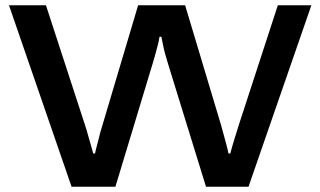

<svg xmlns="http://www.w3.org/2000/svg" viewBox="-20 -707 1213 727"><path d="M251 0 14 -687H154L303 -230Q307 -219 312 -200Q317 -181 323 -161.5Q329 -142 333 -126H340Q342 -138 346 -152Q350 -166 353.5 -181Q357 -196 360.5 -208.5Q364 -221 367 -230L503 -687H681L818 -230Q821 -219 826 -200.5Q831 -182 836.5 -162Q842 -142 845 -126H852Q855 -137 859 -151.5Q863 -166 867.5 -180Q872 -194 876 -207Q880 -220 883 -230L1032 -687H1159L921 0H760L617 -463Q613 -476 607.5 -495Q602 -514 598 -533.5Q594 -553 591 -568H584Q582 -553 576.5 -532.5Q571 -512 566 -493.5Q561 -475 557 -463L417 0Z"/></svg>

Font: Archivo Expanded Medium
Style: Regular
Weight: 500
Width: 7
Designer: Hector Gatti
Foundry: Omnibus-Type
Version: Version 2.001